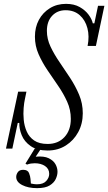

<svg xmlns="http://www.w3.org/2000/svg" viewBox="-20 -770 561 995"><path d="M227 10Q172 10 139 -13Q106 -36 92.5 -69.5Q79 -103 80 -133H72L44 0H11L74 -295H117L109 -256Q105 -239 102.5 -210Q100 -181 103 -149Q106 -117 118.5 -88.5Q131 -60 157 -42Q183 -24 227 -24Q281 -24 314 -59.5Q347 -95 347 -154Q347 -201 328 -243Q309 -285 281.5 -325Q254 -365 226.5 -405.5Q199 -446 180 -489Q161 -532 161 -580Q161 -629 181.5 -667Q202 -705 238.5 -727.5Q275 -750 322 -750Q364 -750 393 -733.5Q422 -717 439 -694Q456 -671 461 -649H469L488 -740H521L477 -532H434Q444 -582 433 -624Q422 -666 393 -691.5Q364 -717 320 -717Q277 -717 250 -688Q223 -659 223 -610Q223 -568 242 -528Q261 -488 288.5 -448Q316 -408 343.5 -366Q371 -324 390 -279Q409 -234 409 -183Q409 -129 385.5 -85.5Q362 -42 321 -16Q280 10 227 10ZM172 205Q126 205 95 189Q64 173 64 147Q64 134 72.5 122Q81 110 100 110Q124 110 130.5 127Q137 144 138 157L140 181Q145 182 153.5 183.5Q162 185 172 185Q204 185 219.5 168Q235 151 235 131Q235 105 213.5 90.5Q192 76 160 76Q151 76 140.5 77.5Q130 79 120 83L112 78L160 0H193L165 42Q208 38 232.5 50Q257 62 267.5 81Q278 100 278 120Q278 138 269 157.5Q260 177 237.5 191Q215 205 172 205Z"/></svg>

Font: Xanh Mono
Style: Italic
Weight: 400
Italic angle: -12°
Monospace: yes
Designer: Lam Bao, Duy Dao
Foundry: Yellow Type Foundry
Version: Version 3.101; ttfautohint (v1.8.3)